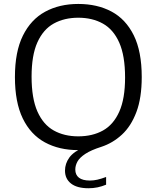

<svg xmlns="http://www.w3.org/2000/svg" viewBox="-20 -770 814 997"><path d="M439.5 207.5Q380 207.5 348.8 183Q317.5 158.5 317.5 116Q317.5 79.5 340 48.2Q362.5 17 418.5 -7L415 9.5H386Q287 9.5 213 -30.8Q139 -71 98.2 -155Q57.5 -239 57.5 -370Q57.5 -501.5 99 -585.2Q140.5 -669 214.5 -709.2Q288.5 -749.5 386.5 -749.5Q485 -749.5 559 -710Q633 -670.5 674.5 -586.8Q716 -503 716 -370Q716 -261.5 688.2 -188Q660.5 -114.5 613 -70.8Q565.5 -27 506 -7.5Q452.5 9.5 423 29Q393.5 48.5 382.2 69Q371 89.5 371 110.5Q371 138 390 152.8Q409 167.5 447 167.5Q466 167.5 485.8 163Q505.5 158.5 531 149V189Q509.5 198 486.8 202.8Q464 207.5 439.5 207.5ZM386.5 -62Q460 -62 514.5 -92.2Q569 -122.5 599.2 -189.8Q629.5 -257 629.5 -367.5Q629.5 -480.5 599.2 -548.8Q569 -617 514.2 -647.5Q459.5 -678 386.5 -678Q314 -678 259.2 -647.8Q204.5 -617.5 174.2 -550.2Q144 -483 144 -372.5Q144 -259.5 174.2 -191.2Q204.5 -123 259 -92.5Q313.5 -62 386.5 -62Z"/></svg>

Font: Encode Sans SC SemiExpanded
Style: Regular
Weight: 400
Width: 6
Designer: Multiple Designers
Foundry: Impallari Type
Version: Version 3.002